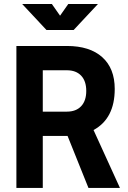

<svg xmlns="http://www.w3.org/2000/svg" viewBox="-20 -918 626 938"><path d="M60.1 0V-693.4H306.6Q418.5 -693.4 479.5 -638.7Q540.5 -584 540.5 -483.4Q540.5 -338.9 437 -282.7L565.9 0H412.1L310.1 -253.9Q308.6 -253.9 306.6 -253.9H189V0ZM189 -372.6H306.6Q351.6 -372.6 376.5 -399.2Q401.4 -425.8 401.4 -473.6Q401.4 -522 376.5 -548.3Q351.6 -574.7 306.6 -574.7H189ZM207 -771.5 88.4 -898.4H233.4L273.4 -841.3L313.5 -898.4H458.5L339.8 -771.5Z"/></svg>

Font: Cascadia Code PL
Style: Bold
Weight: 700
Monospace: yes
Designer: Aaron Bell
Foundry: Saja Typeworks
Version: Version 2404.023; ttfautohint (v1.8.4)